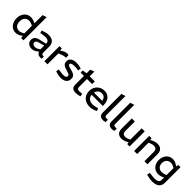

<svg xmlns="http://www.w3.org/2000/svg" viewBox="406 -2540 4518 4518"><g transform="rotate(45 2665.5 -280.5)"><path d="M274 7Q219 7 177.5 -13.5Q136 -34 107 -70.5Q78 -107 63 -153.5Q48 -200 48 -252Q48 -305 63 -351.5Q78 -398 107.5 -434Q137 -470 179 -490.5Q221 -511 274 -511Q304 -511 336.5 -503Q369 -495 399 -480L430 -465V-738L532 -770V0H455L446 -61L413 -40Q380 -18 344.5 -5.5Q309 7 274 7ZM151 -252Q151 -199 169 -160.5Q187 -122 220.5 -102Q254 -82 302 -82Q322 -82 344 -88Q366 -94 392 -109L430 -130V-383L392 -400Q368 -411 346 -416.5Q324 -422 302 -422Q257 -422 222.5 -402Q188 -382 169.5 -344Q151 -306 151 -252Z M807 7Q767 7 730 -8Q693 -23 669.5 -54Q646 -85 646 -133Q646 -195 685 -230.5Q724 -266 795 -281L964 -319V-322Q964 -375 933 -398.5Q902 -422 843 -422Q810 -422 776 -417Q742 -412 714 -405L690 -399L672 -466L697 -475Q743 -493 785.5 -502Q828 -511 870 -511Q957 -511 1011 -465Q1065 -419 1065 -324V-123Q1065 -91 1080 -79.5Q1095 -68 1144 -65L1139 2Q1129 5 1117.5 6Q1106 7 1097 7Q1046 7 1017.5 -15.5Q989 -38 978 -72L955 -52Q921 -22 882 -7.5Q843 7 807 7ZM839 -78Q862 -78 887 -87.5Q912 -97 938 -115L964 -133V-257L811 -215Q774 -204 759.5 -187Q745 -170 745 -145Q745 -113 770 -95.5Q795 -78 839 -78Z M1228 0V-503H1303L1315 -439L1354 -466Q1384 -486 1419 -498.5Q1454 -511 1486 -511Q1497 -511 1508 -508Q1519 -505 1529 -498V-418Q1496 -417 1464.5 -411.5Q1433 -406 1392 -388L1330 -364V0Z M1776 7Q1739 7 1701 0Q1663 -7 1623 -20L1589 -32L1606 -104L1638 -98Q1671 -92 1704.5 -88.5Q1738 -85 1769 -85Q1817 -85 1842 -99Q1867 -113 1867 -142Q1867 -158 1860.5 -169.5Q1854 -181 1832.5 -191.5Q1811 -202 1766 -214Q1700 -232 1662.5 -251.5Q1625 -271 1609.5 -298.5Q1594 -326 1594 -367Q1595 -416 1620 -447.5Q1645 -479 1688.5 -495Q1732 -511 1788 -511Q1824 -511 1861.5 -505Q1899 -499 1933 -489L1956 -481L1941 -409L1921 -412Q1888 -418 1860.5 -419.5Q1833 -421 1809 -421Q1754 -421 1723.5 -408.5Q1693 -396 1693 -371Q1693 -354 1701.5 -344Q1710 -334 1736 -324.5Q1762 -315 1814 -302Q1876 -286 1909.5 -266.5Q1943 -247 1956.5 -220.5Q1970 -194 1970 -155Q1970 -99 1944 -63Q1918 -27 1874.5 -10Q1831 7 1776 7Z M2276 7Q2203 7 2166.5 -24Q2130 -55 2130 -124V-414H2020V-484L2130 -503V-623L2232 -659V-503H2402V-414H2232V-156Q2232 -117 2246.5 -98.5Q2261 -80 2309 -80Q2323 -80 2339 -81.5Q2355 -83 2372 -85L2399 -89L2411 -16L2387 -9Q2361 -2 2331 2.5Q2301 7 2276 7Z M2734 7Q2661 7 2600.5 -22.5Q2540 -52 2503 -109.5Q2466 -167 2466 -251Q2466 -308 2485 -356Q2504 -404 2539 -438.5Q2574 -473 2619 -492Q2664 -511 2717 -511Q2792 -511 2842.5 -478Q2893 -445 2918.5 -388.5Q2944 -332 2944 -261V-228H2571Q2577 -179 2600.5 -146.5Q2624 -114 2661 -98Q2698 -82 2743 -82Q2771 -82 2800 -87Q2829 -92 2859 -100L2902 -114L2930 -47L2891 -28Q2853 -11 2812.5 -2Q2772 7 2734 7ZM2575 -303H2847Q2840 -359 2807.5 -391.5Q2775 -424 2717 -424Q2681 -424 2651.5 -409.5Q2622 -395 2602.5 -367.5Q2583 -340 2575 -303Z M3187 7Q3116 7 3084.5 -24.5Q3053 -56 3053 -111V-738L3155 -770V-134Q3155 -108 3169 -95Q3183 -82 3217 -82Q3226 -82 3236.5 -82.5Q3247 -83 3259 -84L3257 -6Q3240 1 3221.5 4Q3203 7 3187 7Z M3481 7Q3410 7 3378.5 -24.5Q3347 -56 3347 -111V-738L3449 -770V-134Q3449 -108 3463 -95Q3477 -82 3511 -82Q3520 -82 3530.5 -82.5Q3541 -83 3553 -84L3551 -6Q3534 1 3515.5 4Q3497 7 3481 7Z M3797 7Q3713 7 3673.5 -39Q3634 -85 3634 -162V-503H3735V-186Q3735 -134 3760.5 -109.5Q3786 -85 3835 -85Q3857 -85 3878 -91Q3899 -97 3922 -108L3962 -126V-503H4064V0H3986L3974 -78L3995 -62L3942 -34Q3904 -13 3867.5 -3Q3831 7 3797 7Z M4214 0V-503H4292L4300 -450L4335 -469Q4373 -489 4411 -500Q4449 -511 4486 -511Q4545 -511 4582.5 -489Q4620 -467 4638.5 -429Q4657 -391 4657 -341V0H4556V-317Q4556 -367 4530 -392.5Q4504 -418 4449 -418Q4426 -418 4403 -412Q4380 -406 4354 -394L4316 -377V0Z M5020 209Q4985 209 4940.5 202.5Q4896 196 4857 185L4823 175L4841 101L4875 107Q4906 112 4942 116Q4978 120 5008 120Q5078 120 5116 97.5Q5154 75 5154 14V-57L5124 -43Q5094 -28 5061.5 -20.5Q5029 -13 4999 -13Q4946 -13 4904 -32.5Q4862 -52 4832.5 -86.5Q4803 -121 4788 -166Q4773 -211 4773 -262Q4773 -328 4799.5 -384.5Q4826 -441 4876.5 -476Q4927 -511 4999 -511Q5034 -511 5069.5 -498.5Q5105 -486 5138 -464L5170 -443L5181 -503H5256V9Q5256 79 5227 123.5Q5198 168 5145 188.5Q5092 209 5020 209ZM4876 -261Q4876 -211 4895.5 -176Q4915 -141 4949 -123.5Q4983 -106 5027 -106Q5049 -106 5071.5 -111Q5094 -116 5117 -125L5154 -140V-371L5120 -389Q5093 -404 5070 -410.5Q5047 -417 5027 -417Q4979 -417 4945 -396.5Q4911 -376 4893.5 -341Q4876 -306 4876 -261Z"/></g></svg>

Font: REM Medium
Style: Regular
Weight: 400
Version: Version 1.005;gftools[0.9.28]